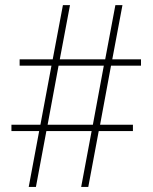

<svg xmlns="http://www.w3.org/2000/svg" viewBox="-20 -734 599 754"><path d="M162.1 -219.2 121.1 0H92.8L133.8 -219.2H24.9V-244.1H138.7L182.1 -476.1H57.1V-501H187L227.1 -713.9H254.9L214.8 -501H393.1L433.1 -713.9H460.9L420.9 -501H533.7V-476.1H416L373 -244.1H502V-219.2H367.7L326.7 0H298.8L339.8 -219.2ZM387.7 -476.1H210L167 -244.1H344.7Z"/></svg>

Font: Koh Santepheap Thin
Style: Regular
Weight: 100
Designer: Danh Hong
Version: Version 2.002; ttfautohint (v1.8.3)